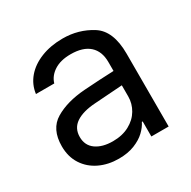

<svg xmlns="http://www.w3.org/2000/svg" viewBox="-129 -661 793 798"><g transform="rotate(-30 267.5 -262.0)"><path d="M241.2 -306.6Q274.4 -309.1 315.7 -311.3Q356.9 -313.5 384.8 -314.5V-357.4Q384.8 -408.7 354.2 -436.3Q323.7 -463.9 264.6 -463.9Q216.3 -463.9 185.5 -444.1Q154.8 -424.3 145.5 -392.6H57.6Q63 -435.1 90.8 -467.8Q118.7 -500.5 164.8 -518.8Q210.9 -537.1 268.6 -537.1Q344.7 -537.1 406.2 -498.3Q467.8 -459.5 467.8 -349.6V0H384.8V-72.3H380.9Q371.1 -51.8 350.8 -32.5Q330.6 -13.2 298.1 -0.2Q265.6 12.7 222.7 12.7Q171.9 12.7 130.9 -6.8Q89.8 -26.4 65.9 -63.2Q42 -100.1 42 -150.4Q42 -232.9 98.4 -266.6Q154.8 -300.3 241.2 -306.6ZM237.3 -62.5Q282.7 -62.5 316.2 -80.6Q349.6 -98.6 367.2 -128.4Q384.8 -158.2 384.8 -192.4V-245.6L251 -236.3Q191.4 -232.4 158.7 -210.4Q126 -188.5 126 -146.5Q126 -106 156.5 -84.2Q187 -62.5 237.3 -62.5Z"/></g></svg>

Font: Pretendard GOV
Style: Regular
Weight: 400
Designer: Base glyphs from Inter by Rasmus Andersson; Hangeul glyphs from Noto Sans CJK(Source Han Sans) by Jang Soo-young and Kan
Foundry: Kil Hyung-jin
Version: Version 1.309